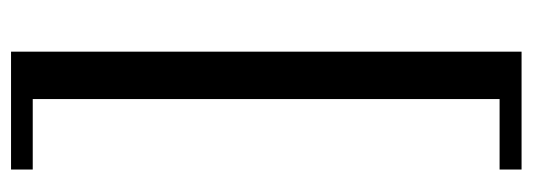

<svg xmlns="http://www.w3.org/2000/svg" viewBox="-327 -460 960 346"><g transform="rotate(-90 153.0 -287.0)"><path d="M20.5 172.9V133.3H147.5V-708H20.5V-747.1H232.9V172.9Z"/></g></svg>

Font: Elstob 18pt Medium
Style: Regular
Weight: 500
Designer: Peter S. Baker
Version: Version 1.015